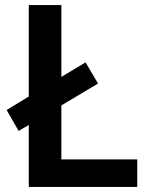

<svg xmlns="http://www.w3.org/2000/svg" viewBox="-20 -734 590 754"><path d="M93 0V-243L53 -220L6 -302L93 -355V-714H221V-432L316 -489L365 -406L221 -320V-108H519V0Z"/></svg>

Font: Noto Sans Gurmukhi UI SemiBold
Style: Regular
Weight: 600
Designer: Jelle Bosma - Monotype Design Team
Foundry: Monotype Imaging Inc.
Version: Version 2.004; ttfautohint (v1.8.4.7-5d5b)